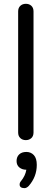

<svg xmlns="http://www.w3.org/2000/svg" viewBox="-20 -730 272 1007"><path d="M75.2 -35.2V-669.9Q75.2 -689 86.7 -699.5Q98.1 -710 115.7 -710Q133.3 -710 144.5 -699.5Q155.8 -689 155.8 -669.9V-35.2Q155.8 -16.1 144.3 -5.6Q132.8 4.9 115.5 4.9Q98.1 4.9 86.7 -5.6Q75.2 -16.1 75.2 -35.2ZM172.9 134.8Q172.9 196.8 130.9 245.1Q119.6 256.8 107.9 256.8Q83 256.3 83 237.8Q83 228 89.8 220.2Q112.8 192.4 118.2 160.2H117.2Q96.2 160.2 81.5 148.2Q66.9 136.2 66.9 114.5Q66.9 92.8 80.6 79.8Q94.2 66.9 118.2 66.9Q142.1 66.9 157.5 83.5Q172.9 100.1 172.9 134.8Z"/></svg>

Font: Nunito-Regular
Style: Regular
Weight: 400
Designer: Vernon Adams
Foundry: newtypography
Version: Version 3.000